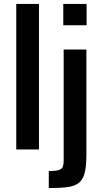

<svg xmlns="http://www.w3.org/2000/svg" viewBox="-20 -763 528 980"><path d="M63 0V-743H179V0ZM303 -634V-743H422V-634ZM229 197V110Q265 110 281 104.5Q297 99 301 87Q305 75 305 56V-510H421V26Q421 84 412.5 118.5Q404 153 383 170Q362 187 324.5 192Q287 197 229 197Z"/></svg>

Font: Saira SemiCondensed SemiBold
Style: Regular
Weight: 600
Width: 4
Designer: Hector Gatti with collaboration of the Omnibus-Type team
Foundry: Omnibus-Type
Version: Version 1.101